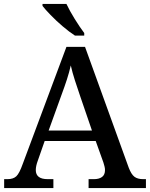

<svg xmlns="http://www.w3.org/2000/svg" viewBox="-20 -951 758 971"><path d="M1 0V-45H18Q47 -45 62.5 -59.5Q78 -74 95 -122L316 -714H410L631 -103Q644 -69 660 -57Q676 -45 704 -45H718V0H428V-45H455Q481 -45 496 -56Q511 -67 511 -91Q511 -100 508.5 -109.5Q506 -119 503 -129L464 -238H206L171 -138Q161 -111 161 -91Q161 -45 221 -45H250V0ZM226 -291H445L386 -463Q372 -504 359 -544Q346 -584 338 -620Q330 -585 318.5 -549.5Q307 -514 291 -471ZM359 -771Q331 -789 297.5 -817.5Q264 -846 236 -875Q208 -904 195 -921V-931H316Q332 -897 358 -855Q384 -813 406 -784V-771Z"/></svg>

Font: Noto Serif Hentaigana Medium
Style: Regular
Weight: 500
Designer: Kazuhiro Yamada
Foundry: nipponia
Version: Version 1.000; ttfautohint (v1.8.4.7-5d5b)